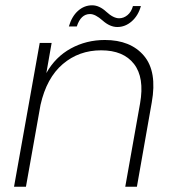

<svg xmlns="http://www.w3.org/2000/svg" viewBox="-20 -705 663 725"><path d="M133 -309 78 0H33L130 -543H175L155 -429Q189 -490 247.5 -522Q306 -554 376 -554Q473 -554 523.5 -494.5Q574 -435 553 -318L497 0H453L509 -315Q526 -412 486 -463.5Q446 -515 362 -515Q278 -515 217 -463Q156 -411 133 -309ZM240 -605Q251 -643 274.5 -664Q298 -685 328 -685Q355 -685 381.5 -660.5Q408 -636 430 -636Q447 -636 461.5 -648Q476 -660 482 -682H512Q502 -646 477.5 -624.5Q453 -603 423 -603Q395 -603 367.5 -627.5Q340 -652 320 -652Q285 -652 270 -605Z"/></svg>

Font: Poppins ExtraLight
Style: Italic
Weight: 275
Italic angle: -10°
Designer: Ninad Kale (Devanagari), Jonny Pinhorn (Latin)
Foundry: Indian Type Foundry
Version: Version 3.200;PS 1.000;hotconv 16.6.54;makeotf.lib2.5.65590